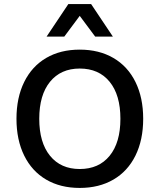

<svg xmlns="http://www.w3.org/2000/svg" viewBox="-20 -914 785 944"><path d="M684 -330Q684 -226 646 -149Q608 -72 537.5 -31Q467 10 372 10Q277 10 207 -31Q137 -72 99 -149Q61 -226 61 -330Q61 -434 99 -511Q137 -588 207 -629Q277 -670 372 -670Q467 -670 537.5 -629Q608 -588 646 -511Q684 -434 684 -330ZM173 -330Q173 -213 226 -148Q279 -83 372 -83Q466 -83 519 -148Q572 -213 572 -330Q572 -447 519 -512Q466 -577 372 -577Q279 -577 226 -512Q173 -447 173 -330ZM448 -734 372 -836 296 -734H209L316 -894H428L535 -734Z"/></svg>

Font: Work Sans Medium
Style: Regular
Weight: 500
Designer: Wei Huang
Foundry: Wei Huang
Version: Version 1.500